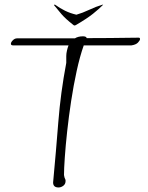

<svg xmlns="http://www.w3.org/2000/svg" viewBox="-20 -818 654 846"><path d="M238 8Q214 8 214 -14Q227 -153 237 -281Q247 -409 272 -541V-571Q272 -582 275 -595Q278 -608 282 -618H38Q28 -618 28 -625Q28 -632 36.5 -640.5Q45 -649 55 -649H310Q324 -658 346 -658Q351 -658 356 -656.5Q361 -655 362 -650Q416 -650 464 -650.5Q512 -651 546 -651.5Q580 -652 591 -652Q597 -652 597 -646Q597 -640 588 -630.5Q579 -621 559 -618H349Q332 -570 318 -506Q304 -442 293.5 -373Q283 -304 276 -239.5Q269 -175 265.5 -124Q262 -73 262 -47Q264 -34 266.5 -30.5Q269 -27 269 -21Q269 -7 259 0.5Q249 8 238 8ZM433 -797.5Q435.1 -797.5 434 -796.5Q415.5 -777.9 389.7 -757.3Q364 -736.7 316.6 -708.9L310.4 -705.8H308.4Q305.3 -705.8 302.2 -708.9Q269.2 -734.7 251.7 -754.8Q234.2 -774.9 218.8 -794.4Q215.7 -797.5 221.9 -797.5Q222.9 -797.5 223.9 -796.5Q243.5 -782.1 266.7 -770.7Q289.8 -759.4 316.6 -753.2Q342.4 -760.4 373.3 -774.9Q404.2 -789.3 428.9 -796.5Q430.9 -797.5 433 -797.5Z"/></svg>

Font: Bilbo
Style: Regular
Weight: 400
Designer: Robert E. Leuschke
Foundry: Robert E. Leuschke
Version: Version 1.100